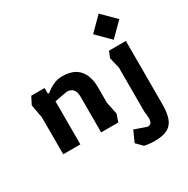

<svg xmlns="http://www.w3.org/2000/svg" viewBox="-211 -927 1334 1359"><g transform="rotate(-30 456.0 -247.0)"><path d="M60 0V-301L40 -411L71 -472H180V-429L189 -423Q200 -433 219.5 -446.5Q239 -460 267 -471Q295 -482 330 -482Q420 -482 465 -431Q510 -380 510 -288V-161L531 -61L510 0H370V-292Q370 -330 353.5 -350.5Q337 -371 302 -371L200 -352V0ZM775 -523 668 -630 775 -737 882 -630ZM666 243Q648 243 625.5 240.5Q603 238 585 234L537 185L577 96L675 130Q698 130 706 115.5Q714 101 713 77.5Q712 54 708 29V-333L687 -423L707 -473H845V42Q845 112 829.5 156.5Q814 201 775.5 222Q737 243 666 243Z"/></g></svg>

Font: Rowdies Light
Style: Regular
Weight: 300
Designer: Jaikishan Patel
Version: Version 1.000; ttfautohint (v1.8.3)